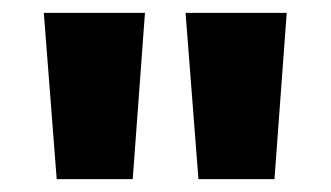

<svg xmlns="http://www.w3.org/2000/svg" viewBox="-20 -734 513 298"><path d="M205 -714 186 -456H68L48 -714ZM425 -714 406 -456H288L268 -714Z"/></svg>

Font: Noto Sans Lao Looped UI Cond ExBd
Style: Regular
Weight: 800
Width: 3
Designer: Mark Frömberg, Ben Mitchell
Foundry: The Fontpad Ltd
Version: Version 1.001; ttfautohint (v1.8.4.7-5d5b)